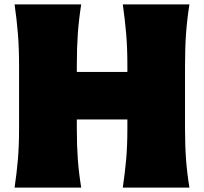

<svg xmlns="http://www.w3.org/2000/svg" viewBox="-20 -855 929 875"><path d="M46.4 0Q56.2 -65.4 61.5 -127.7Q66.9 -189.9 66.9 -269.5V-555.2Q66.9 -638.2 61.5 -702.6Q56.2 -767.1 46.4 -835H350.1Q339.4 -767.1 334.7 -702.6Q330.1 -638.2 330.1 -555.2V-527.3H560.5V-555.2Q560.5 -638.2 554.9 -702.6Q549.3 -767.1 539.6 -835H843.3Q832.5 -767.1 827.9 -702.6Q823.2 -638.2 823.2 -555.2V-269.5Q823.2 -189.9 827.9 -127.7Q832.5 -65.4 843.3 0H539.6Q549.3 -65.4 554.9 -127.7Q560.5 -189.9 560.5 -269.5V-310.5H330.1V-269.5Q330.1 -189.9 334.7 -127.7Q339.4 -65.4 350.1 0Z"/></svg>

Font: Pinar-DS3-FD Black
Style: Regular
Weight: 900
Designer: Amin Abedi
Version: Version 3.000